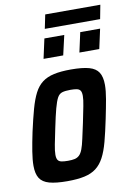

<svg xmlns="http://www.w3.org/2000/svg" viewBox="-90 -857 646 923"><g transform="rotate(-10 233.0 -396.0)"><path d="M163 8Q108 8 75.5 -1Q43 -10 29 -32Q15 -54 15 -93Q15 -122 21.5 -162.5Q28 -203 39 -255Q53 -318 65.5 -363Q78 -408 93.5 -438Q109 -468 132 -485.5Q155 -503 189 -510.5Q223 -518 272 -518Q328 -518 360.5 -509Q393 -500 407 -478Q421 -456 421 -417Q421 -388 414 -348Q407 -308 396 -255Q383 -192 371 -147Q359 -102 343 -72Q327 -42 304 -24.5Q281 -7 247 0.5Q213 8 163 8ZM183 -88Q203 -88 216 -91Q229 -94 238.5 -103Q248 -112 255 -130.5Q262 -149 268.5 -179.5Q275 -210 285 -255Q295 -304 301 -334.5Q307 -365 307 -383Q307 -401 301.5 -409Q296 -417 284.5 -419.5Q273 -422 253 -422Q228 -422 213 -417.5Q198 -413 189 -396.5Q180 -380 171 -346.5Q162 -313 150 -255Q140 -207 134 -176.5Q128 -146 128 -127Q128 -110 133.5 -101.5Q139 -93 151.5 -90.5Q164 -88 183 -88ZM327 -591 348 -687H445L424 -591ZM152 -591 173 -687H270L248 -591ZM183 -732 197 -800H466L453 -732Z"/></g></svg>

Font: Saira Condensed SemiBold
Style: Italic
Weight: 600
Width: 3
Italic angle: -12°
Designer: Hector Gatti with collaboration of the Omnibus-Type team
Foundry: Omnibus-Type
Version: Version 1.101